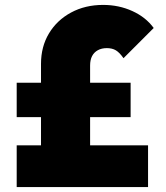

<svg xmlns="http://www.w3.org/2000/svg" viewBox="-20 -762 677 782"><path d="M147 0V-502Q147 -572 179.5 -626Q212 -680 269.5 -711Q327 -742 400 -742Q464 -742 519 -717Q574 -692 606 -648L483 -525Q467 -548 452 -557Q437 -566 415 -566Q394 -566 378.5 -557.5Q363 -549 355 -533.5Q347 -518 347 -495V0ZM48 0V-170H583V0ZM48 -285V-425H512V-285Z"/></svg>

Font: Outfit Thin Black
Style: Regular
Weight: 900
Version: Version 1.100;gftools[0.9.27]